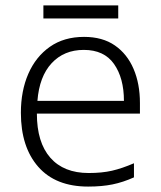

<svg xmlns="http://www.w3.org/2000/svg" viewBox="-20 -678 592 708"><path d="M290 -542Q358 -542 403.5 -510.5Q449 -479 472.5 -424Q496 -369 496 -298V-259H116Q116 -153 165.5 -96.5Q215 -40 307 -40Q356 -40 393 -48.5Q430 -57 474 -76V-24Q434 -6 395 2Q356 10 305 10Q185 10 121 -63Q57 -136 57 -262Q57 -343 84.5 -406Q112 -469 164 -505.5Q216 -542 290 -542ZM289 -494Q216 -494 170.5 -445Q125 -396 118 -306H437Q437 -390 400.5 -442Q364 -494 289 -494ZM416 -658V-610H140V-658Z"/></svg>

Font: Noto Sans Myanmar Light
Style: Regular
Weight: 300
Designer: Monotype Design Team
Foundry: Monotype Imaging Inc.
Version: Version 2.107; ttfautohint (v1.8.4.7-5d5b)